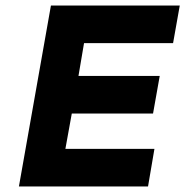

<svg xmlns="http://www.w3.org/2000/svg" viewBox="-20 -670 666 690"><path d="M626 -650 602 -515H282L262 -397H554L530 -262H238L215 -135H535L512 0H48L163 -650Z"/></svg>

Font: Overused Grotesk
Style: Bold Italic
Weight: 700
Italic angle: -10°
Version: Version 0.003